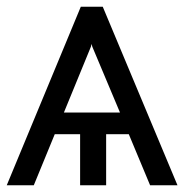

<svg xmlns="http://www.w3.org/2000/svg" viewBox="-21 -546 545 568"><path d="M293 -149V2H216V-149H141L79 2H-1L218 -526H283L504 2H423L360 -149ZM334 -213 252 -408 250 -416 248 -408 168 -213Z"/></svg>

Font: Sinter Normal
Style: Regular
Weight: 350
Foundry: Adobe & rsms
Version: Version 1.000